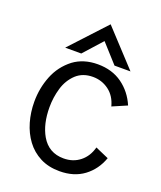

<svg xmlns="http://www.w3.org/2000/svg" viewBox="-137 -813 761 909"><g transform="rotate(20 243.5 -358.0)"><path d="M271.5 10Q215.5 10 173.5 -11.8Q131.5 -33.5 103.5 -71.2Q75.5 -109 61.5 -157.5Q47.5 -206 47.5 -259Q47.5 -327.5 72 -389Q96.5 -450.5 149 -491Q199 -528 270.5 -528Q343 -528 394 -491.2Q445 -454.5 471 -393.5L398 -362Q385 -411.5 349.5 -437.8Q314 -464 269 -464Q218.5 -464 185.5 -434Q151.5 -402 137.8 -355.2Q124 -308.5 124 -259Q124 -174.5 156.5 -118Q194 -53.5 269 -53.5Q317 -53.5 351.2 -80.8Q385.5 -108 398 -155.5L465.5 -126Q443.5 -64 394 -27Q344.5 10 271.5 10ZM426.5 -549H346L262 -642L178.5 -549H97.5L262 -726.5Z"/></g></svg>

Font: Acari Sans
Style: Regular
Weight: 400
Designer: Alfredo Marco Pradil and Stefan Peev (font) & Cristiano Sobral (main changes)
Foundry: Alfredo Marco Pradil and Stefan Peev (font) & Cristiano Sobral (main changes)
Version: Version 1.063; ttfautohint (v1.8.3)